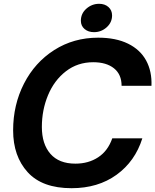

<svg xmlns="http://www.w3.org/2000/svg" viewBox="-20 -975 816 1009"><path d="M49 -290Q49 -424 106 -535.5Q163 -647 265 -712Q367 -777 496 -777Q589 -777 653 -745.5Q717 -714 748 -657Q779 -600 776 -524H619Q619 -584 579 -616Q539 -648 470 -648Q388 -648 326.5 -600.5Q265 -553 232.5 -475Q200 -397 200 -308Q200 -218 245 -166.5Q290 -115 376 -115Q445 -115 496 -148.5Q547 -182 570 -248H728Q690 -127 592.5 -56.5Q495 14 356 14Q202 14 125.5 -70Q49 -154 49 -290ZM405 -866Q405 -904 434 -929.5Q463 -955 501 -955Q531 -955 550 -938Q569 -921 569 -894Q569 -857 540.5 -831.5Q512 -806 474 -806Q444 -806 424.5 -822.5Q405 -839 405 -866Z"/></svg>

Font: Open Sauce One
Style: Bold Italic
Weight: 700
Italic angle: -10°
Designer: Alfredo Marco Pradil
Foundry: Creative Sauce Fz LLC
Version: Version 1.477